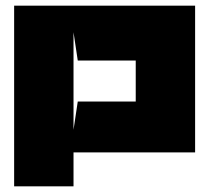

<svg xmlns="http://www.w3.org/2000/svg" viewBox="-20 -659 739 679"><path d="M240 -545V-200L255 -300H443H460V-445H443H255L240 -545ZM240 -120V0H30V-639H670V-120H240Z"/></svg>

Font: Banana Brick
Style: Regular
Weight: 400
Designer: artmaker
Foundry: artmaker
Version: Version 4.000 2011 initial release